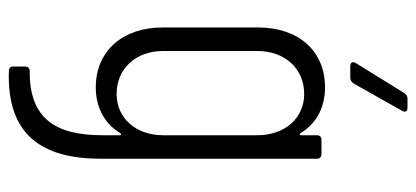

<svg xmlns="http://www.w3.org/2000/svg" viewBox="-273 -465 939 433"><g transform="rotate(90 196.5 -248.5)"><path d="M223 -698H202C197 -698 193 -695 190 -691L122 -581C118 -574 121 -569 129 -569H156C161 -569 165 -572 168 -576L230 -686C234 -693 231 -698 223 -698ZM285 -494V-458C285 -454 282 -454 280 -457C258 -494 220 -512 177 -512C94 -512 42 -451 42 -362V-145C42 -57 94 5 177 5C220 5 258 -13 280 -50C282 -53 285 -53 285 -49V-10C285 95 248 155 140 154C134 154 130 158 130 164V191C130 197 133 201 140 201C286 206 338 124 338 -6V-494C338 -500 334 -504 328 -504H295C289 -504 285 -500 285 -494ZM192 -42C135 -42 95 -85 95 -147V-359C95 -422 135 -465 192 -465C246 -465 285 -422 285 -359V-147C285 -85 246 -42 192 -42Z"/></g></svg>

Font: Barlow Condensed Light
Style: Regular
Weight: 300
Width: 3
Designer: Jeremy Tribby
Foundry: Tribby Type
Version: Version 1.422;hotconv 1.0.109;makeotfexe 2.5.65596